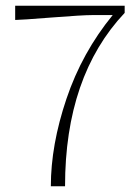

<svg xmlns="http://www.w3.org/2000/svg" viewBox="-20 -653 481 673"><path d="M375 -600.1H301.8Q269.5 -600.1 160.6 -591.6Q51.8 -583 33.2 -583V-632.8H417V-607.9Q208 -386.2 208 0H158.2Q158.2 -144.5 212.9 -306.6Q267.6 -468.8 375 -600.1Z"/></svg>

Font: Resagokr
Style: Light
Weight: 300
Designer: gluk
Foundry: gluk
Version: Version 0.95